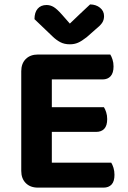

<svg xmlns="http://www.w3.org/2000/svg" viewBox="-20 -856 586 878"><path d="M77.2 -416.2H217V-6.7Q208.4 -4.4 190.8 -1.2Q173.2 2 153.6 2Q118.4 2 97.8 -18.8Q77.2 -39.5 77.2 -74.4ZM217 -190.6 77.2 -190.9V-530.3Q77.2 -565.5 97.8 -586.1Q118.4 -606.7 153.6 -606.7Q173.2 -606.7 190.8 -603.7Q208.4 -600.7 217 -598ZM153.6 -252.9V-365.8H455.2Q460.9 -357.2 465.5 -342.9Q470.2 -328.6 470.2 -311.4Q470.2 -281.5 456.9 -267.2Q443.6 -252.9 420 -252.9ZM153.6 2V-112.2H488.6Q494.2 -103.6 498.9 -88.8Q503.5 -74.1 503.5 -56.5Q503.5 -26.6 490.3 -12.3Q477 2 453.4 2ZM153.6 -492.8V-606.7H484.3Q489.9 -598.1 494.5 -583.8Q499.2 -569.5 499.2 -552.2Q499.2 -522.4 485.9 -507.6Q472.6 -492.8 449.1 -492.8ZM299.4 -748.1Q321.7 -769.4 345.3 -792Q369 -814.7 392 -835.8Q419.3 -835.4 437.5 -820.5Q455.8 -805.6 455.8 -782.3Q455.8 -764.4 446.7 -751.1Q437.5 -737.8 415.3 -720.2L376.4 -685.9Q353.5 -668 336.8 -660.7Q320 -653.4 299.4 -653.4Q274.5 -653.4 256.1 -663Q237.6 -672.7 220.7 -689L137.7 -768.4Q137.7 -799.3 152.3 -816.2Q166.9 -833.1 193.1 -833.1Q210.1 -833.1 225.2 -824.1Q240.3 -815.2 263.2 -789.3Z"/></svg>

Font: Baloo Tamma 2
Style: Regular
Weight: 400
Designer: Divya Kowshik, Shuchita Grover and Ek Type
Foundry: Ek Type
Version: Version 1.700